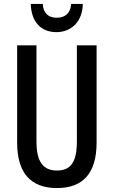

<svg xmlns="http://www.w3.org/2000/svg" viewBox="-20 -944 577 974"><path d="M400 -924H341C338 -875 308 -854 268 -854C227 -854 199 -876 197 -924H136C139 -830 190 -781 266 -781C343 -781 399 -836 400 -924ZM470 -221V-714H370V-227C370 -119 337 -79 269 -79C202 -79 165 -119 165 -226V-714H67V-221C67 -65 137 10 269 10C401 10 470 -65 470 -221Z"/></svg>

Font: Noto Sans Malayalam ExtraCondensed Medium
Style: Regular
Weight: 500
Width: 2
Designer: Jelle Bosma - Monotype Design Team
Foundry: Monotype Imaging Inc.
Version: Version 2.104